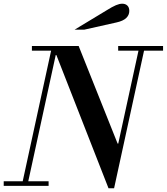

<svg xmlns="http://www.w3.org/2000/svg" viewBox="-25 -1002 899 1035"><path d="M560 13 279 -705H275V-754H399L609 -228H613L580 13ZM-5 0V-25H237V0ZM92 0 256 -754H286L122 0ZM147 -729V-754H399V-729ZM560 13 727 -754H757L590 13ZM612 -729V-754H854V-729ZM377 -842 549 -946Q581 -966 600 -974Q619 -982 634 -982Q651 -982 661.5 -972Q672 -962 672 -943Q672 -921 655.5 -905Q639 -889 603 -881L429 -842Z"/></svg>

Font: Libre Bodoni
Style: Italic
Weight: 400
Italic angle: -13°
Designer: Pablo Impallari, Rodrigo Fuenzalida
Foundry: Impallari Type
Version: Version 2.005;gftools[0.9.23]